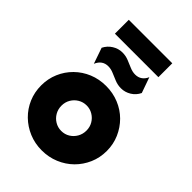

<svg xmlns="http://www.w3.org/2000/svg" viewBox="-226 -849 958 958"><g transform="rotate(45 253.5 -370.0)"><path d="M253.5 13.9Q204.9 13.9 162.8 -3.8Q120.8 -21.5 89.2 -52.4Q57.6 -83.3 39.9 -124.7Q22.2 -166 22.2 -213.9Q22.2 -261.1 39.9 -302.4Q57.6 -343.8 89.2 -375Q120.8 -406.2 162.8 -423.6Q204.9 -441 253.5 -441Q302.1 -441 344.4 -423.6Q386.8 -406.2 418.1 -375Q449.3 -343.8 467.4 -302.4Q485.4 -261.1 485.4 -213.9Q485.4 -166 467.4 -124.7Q449.3 -83.3 418.1 -52.4Q386.8 -21.5 344.4 -3.8Q302.1 13.9 253.5 13.9ZM253.5 -123.6Q278.5 -123.6 298.3 -135.8Q318.1 -147.9 329.9 -168.4Q341.7 -188.9 341.7 -213.9Q341.7 -238.9 329.9 -259Q318.1 -279.2 297.9 -291.3Q277.8 -303.5 253.5 -303.5Q229.2 -303.5 209 -291.3Q188.9 -279.2 177.1 -259Q165.3 -238.9 165.3 -213.9Q165.3 -188.9 177.1 -168.4Q188.9 -147.9 209 -135.8Q229.2 -123.6 253.5 -123.6ZM131.9 -475.7 102.8 -559.7Q116 -586.1 140.6 -601.4Q165.3 -616.7 193.1 -616.7Q216.7 -616.7 237.2 -608.3Q257.6 -600 277.1 -591.7Q296.5 -583.3 315.3 -583.3Q336.8 -583.3 351.7 -594.1Q366.7 -604.9 375 -624.3L404.2 -541.7Q391.7 -515.3 367 -500Q342.4 -484.7 313.9 -484.7Q291 -484.7 270.1 -493.1Q249.3 -501.4 230.2 -509.7Q211.1 -518.1 191.7 -518.1Q150 -518.1 131.9 -475.7ZM100 -656.2V-754.2H406.9V-656.2Z"/></g></svg>

Font: Afacad Flux ExtraBold
Style: Regular
Weight: 800
Designer: Kristian Moeller
Foundry: Dicotype
Version: Version 1.100